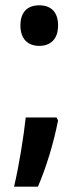

<svg xmlns="http://www.w3.org/2000/svg" viewBox="-20 -570 297 724"><path d="M57 -474C57 -423 85 -397 128 -397C170 -397 199 -422 199 -474C199 -525 172 -550 128 -550C84 -550 57 -525 57 -474ZM199 -116 193 -127H77C69 -53 52 53 33 134H123C154 62 182 -29 199 -116Z"/></svg>

Font: Noto Sans Ethiopic Cond SemBd
Style: Regular
Weight: 600
Width: 3
Designer: Monotype Design Team
Foundry: Monotype Imaging Inc.
Version: Version 2.102